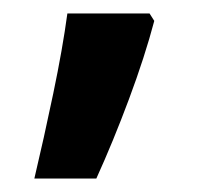

<svg xmlns="http://www.w3.org/2000/svg" viewBox="-20 -136 315 285"><path d="M202 -116 209 -105Q195 -52 171.5 11Q148 74 123 129H31Q45 70 59 3Q73 -64 80 -116Z"/></svg>

Font: Noto Sans Malayalam SemiBold
Style: Regular
Weight: 600
Designer: Jelle Bosma - Monotype Design Team
Foundry: Monotype Imaging Inc.
Version: Version 2.104; ttfautohint (v1.8.4.7-5d5b)